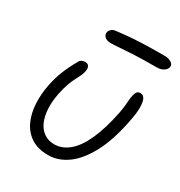

<svg xmlns="http://www.w3.org/2000/svg" viewBox="-170 -830 899 959"><g transform="rotate(30 279.5 -350.5)"><path d="M246 10Q186 10 147 -15.5Q108 -41 88 -84.5Q68 -128 65 -181.5Q62 -235 73 -291Q82 -338 98.5 -379.5Q115 -421 140 -465Q145 -476 154 -481Q163 -486 174 -486Q190 -486 196 -475.5Q202 -465 199 -448Q196 -432 189.5 -418.5Q183 -405 174 -388Q165 -371 155.5 -345.5Q146 -320 138 -281Q128 -232 130.5 -190Q133 -148 147 -117Q161 -86 186 -69Q211 -52 245 -52Q289 -52 328 -84Q367 -116 397.5 -183Q428 -250 449 -354Q454 -382 455.5 -399Q457 -416 458 -430Q459 -444 463 -461Q466 -474 472 -481.5Q478 -489 492 -489Q507 -489 515.5 -474Q524 -459 524.5 -426Q525 -393 514 -340Q490 -218 448 -140.5Q406 -63 354 -26.5Q302 10 246 10ZM238 -631Q212 -631 201 -643Q190 -655 193 -668Q194 -676 202.5 -685.5Q211 -695 230 -697Q278 -703 322 -706Q366 -709 409 -710Q452 -711 497 -711Q520 -711 533 -705Q546 -699 550.5 -691.5Q555 -684 554 -677Q551 -661 535.5 -651Q520 -641 496 -641Q415 -641 364.5 -638.5Q314 -636 285 -633.5Q256 -631 238 -631Z"/></g></svg>

Font: Shantell Sans Light
Style: Italic
Weight: 300
Italic angle: -11°
Designer: Stephen Nixon, Anya Danilova, Shantell Martin
Foundry: Arrow Type
Version: Version 1.008;[ac192a2d6]